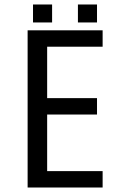

<svg xmlns="http://www.w3.org/2000/svg" viewBox="-20 -835 580 855"><path d="M212 -815V-735H127V-815ZM412 -815V-735H327V-815ZM437 -700V-627H190V-398H412V-325H190V-73H437V0H103V-700Z"/></svg>

Font: Share Tech Mono
Style: Regular
Weight: 400
Designer: Ralph Oliver du Carrois
Foundry: Ralph Oliver du Carrois
Version: Version 1.003